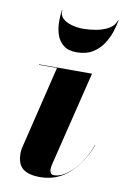

<svg xmlns="http://www.w3.org/2000/svg" viewBox="-82 -753 540 814"><g transform="rotate(10 188.0 -346.5)"><path d="M119.5 -703Q116.5 -682 131 -668.2Q145.5 -654.5 169.8 -647.8Q194 -641 219.5 -641Q245 -641 275 -646.2Q305 -651.5 328.8 -665Q352.5 -678.5 359.5 -703H361.5Q358 -680 348.8 -651.8Q339.5 -623.5 322.2 -597.5Q305 -571.5 277.5 -554.8Q250 -538 209.5 -538Q173 -538 152.2 -554.8Q131.5 -571.5 123 -597.5Q114.5 -623.5 114.2 -651.8Q114 -680 117.5 -703ZM356 -163Q327.5 -88 275 -39Q222.5 10 148 10Q99.5 10 74.8 -9.2Q50 -28.5 50 -75Q50 -79 50.5 -85.8Q51 -92.5 52 -97L139.5 -458H62V-460H290L189 -48Q188.5 -43.5 187.8 -38.8Q187 -34 187 -30Q187 -22 191.2 -15Q195.5 -8 205 -8Q243.5 -8 286.2 -51Q329 -94 355 -164Z"/></g></svg>

Font: Bodoni* 96
Style: Bold Italic
Weight: 700
Italic angle: -13°
Version: Version 2.2